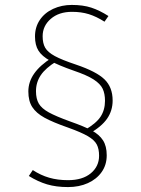

<svg xmlns="http://www.w3.org/2000/svg" viewBox="-20 -693 572 779"><path d="M271 -673Q317 -673 350.5 -662Q384 -651 420 -628L404 -605Q371 -626 340.5 -635.5Q310 -645 272 -645Q219 -645 186 -616.5Q153 -588 153 -546Q153 -517 163.5 -499Q174 -481 202.5 -465.5Q231 -450 288 -431Q371 -403 404 -371Q437 -339 437 -285Q437 -244 414.5 -211.5Q392 -179 341 -150L323 -165Q370 -192 388 -219.5Q406 -247 406 -284Q406 -313 396.5 -333Q387 -353 360 -370.5Q333 -388 280 -406Q217 -428 183.5 -446.5Q150 -465 136 -487.5Q122 -510 122 -545Q122 -583 141.5 -612Q161 -641 195.5 -657Q230 -673 271 -673ZM209 -444Q165 -417 145.5 -388Q126 -359 126 -323Q126 -292 137.5 -272.5Q149 -253 178 -237Q207 -221 265 -200Q322 -180 352.5 -163.5Q383 -147 398 -123.5Q413 -100 413 -63Q413 -24 392.5 5Q372 34 336.5 50Q301 66 256 66Q208 66 171 55Q134 44 97 21L113 -3Q145 18 179.5 28Q214 38 256 38Q315 38 348.5 10Q382 -18 382 -61Q382 -89 372.5 -107Q363 -125 336.5 -140.5Q310 -156 257 -175Q194 -197 160.5 -215.5Q127 -234 111 -258.5Q95 -283 95 -322Q95 -361 119 -395Q143 -429 191 -459Z"/></svg>

Font: Firava
Style: Regular
Weight: 400
Designer: Carrois Corporate & Edenspiekermann AG
Foundry: Greg Finn Gibson
Version: Version 5.000